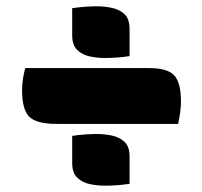

<svg xmlns="http://www.w3.org/2000/svg" viewBox="-20 -601 640 609"><path d="M209 -575Q228 -578 249 -579.5Q270 -581 287 -581Q311 -581 335 -576Q359 -571 375 -556Q391 -541 391 -509V-423Q372 -420 351 -418.5Q330 -417 313 -417Q289 -417 265 -422Q241 -427 225 -442.5Q209 -458 209 -489ZM60 -385H454Q511 -385 532.5 -362Q554 -339 554 -279Q554 -249 545 -208H160Q96 -208 73 -230.5Q50 -253 50 -315Q50 -348 60 -385ZM209 -170Q228 -173 249 -174.5Q270 -176 287 -176Q311 -176 335 -171Q359 -166 375 -151Q391 -136 391 -104V-18Q372 -15 351 -13.5Q330 -12 313 -12Q289 -12 265 -17Q241 -22 225 -37.5Q209 -53 209 -84Z"/></svg>

Font: Recursive Mn Csl St Blk
Style: Regular
Weight: 900
Monospace: yes
Version: Version 1.079;hotconv 1.0.112;makeotfexe 2.5.65598; ttfautoh